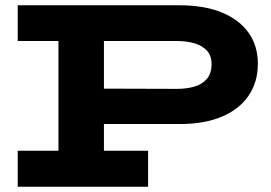

<svg xmlns="http://www.w3.org/2000/svg" viewBox="-20 -706 1025 726"><path d="M312 -237V-371L650 -370Q686 -370 715 -378.5Q744 -387 762 -407.5Q780 -428 780 -464Q780 -496 762 -515Q744 -534 714.5 -542.5Q685 -551 648 -551H47V-686H659Q751 -686 817 -659.5Q883 -633 919 -583.5Q955 -534 955 -465Q955 -395 919.5 -343.5Q884 -292 818 -264.5Q752 -237 660 -237ZM47 0V-136H540V0ZM201 -75V-614H373V-75Z"/></svg>

Font: BioRhyme SemiExpanded ExtraBold
Style: Regular
Weight: 800
Width: 6
Designer: Aoife Mooney
Foundry: Aoife Mooney Type
Version: Version 1.600;gftools[0.9.33]